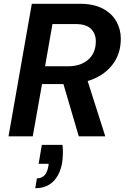

<svg xmlns="http://www.w3.org/2000/svg" viewBox="-20 -720 664 1014"><path d="M25 0 148 -700H401Q475 -700 523 -674.5Q571 -649 594.5 -607Q618 -565 618 -516Q618 -432 570.5 -374Q523 -316 443 -292L536 0H396L315 -276H202L153 0ZM218 -370H339Q406 -370 446 -405Q486 -440 486 -502Q486 -542 460.5 -567.5Q435 -593 378 -593H257ZM166 274 175 222Q224 222 235 160L237 145H184L201 45H310Q313 71 312 95.5Q311 120 308 141Q296 205 260 239.5Q224 274 166 274Z"/></svg>

Font: DeepMind Sans
Style: Bold Italic
Weight: 700
Italic angle: -10°
Designer: Jonny Pinhorn / Modifications: Colophon Foundry
Foundry: Colophon Foundry
Version: Version 1.002; ttfautohint (v1.8.2)